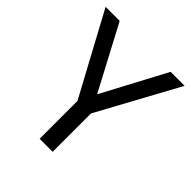

<svg xmlns="http://www.w3.org/2000/svg" viewBox="-178 -759 876 876"><g transform="rotate(45 260.0 -320.5)"><path d="M257.8 -330.1 422.4 -639.6H512.7L299.8 -248.5V-1H215.8V-245.1L2.9 -639.6H93.8Z"/></g></svg>

Font: XL-Viking
Style: Regular
Weight: 400
Foundry: Ascender Corporation
Version: Version 1.10 March 23, 2015